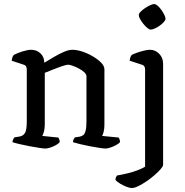

<svg xmlns="http://www.w3.org/2000/svg" viewBox="-20 -752 939 972"><path d="M209.6 0Q201.9 0 179.7 -3.3Q157.6 -6.5 130.3 -11.7Q103 -16.9 79 -22.5Q55 -28.2 43.2 -32.2Q43.2 -39.7 46.6 -46.4Q50 -53 52.5 -56.4L80.3 -61.1Q96.6 -63.9 106.1 -78.4Q115.6 -92.9 115.6 -139.1V-399.9Q115.6 -407.9 112.5 -414.7Q109.4 -421.5 99.9 -424.5L39.1 -444.6Q41.1 -457.5 43.6 -463.9Q46.2 -470.4 50 -474Q66.3 -483.1 93.6 -491.6Q121 -500 137.2 -500Q166 -500 185.1 -481.7Q204.2 -463.4 204.2 -434.4Q227.5 -448.7 253.3 -463.8Q279.1 -479 303.7 -489.5Q328.4 -500 346.6 -500Q369.1 -500 397.1 -490.8Q425 -481.5 450.5 -466.4Q476.1 -451.3 492.4 -434.4Q508.6 -417.5 508.6 -401.5V-120.5Q508.6 -100 504.7 -84.8Q500.9 -69.7 497.1 -63.9L580.8 -55.6Q583 -52.4 585.3 -46.3Q587.6 -40.3 587.6 -33Q582.4 -25.4 568.4 -17.9Q554.5 -10.3 539.6 -5.2Q524.6 0 513.9 0Q505.9 0 483.8 -3.3Q461.8 -6.5 435.1 -11.7Q408.5 -16.9 384.8 -22.5Q361.2 -28.2 349.4 -32.2Q349.4 -40.5 352.7 -46.5Q356 -52.6 359 -56.4L384.2 -60.4Q394.4 -62.4 401.8 -68.3Q409.2 -74.3 413.5 -90.5Q417.7 -106.8 417.7 -139.1V-365.9Q417.7 -375.9 406.7 -386.2Q395.6 -396.5 379.4 -405.1Q363.2 -413.7 348.2 -419Q333.2 -424.4 325.3 -424.4Q318.3 -424.4 302.2 -419.5Q286.1 -414.7 267.2 -407.3Q248.3 -400 231.6 -393.3Q215 -386.5 206.7 -383.3V-122Q206.7 -102.3 202.7 -86.8Q198.7 -71.2 194.2 -63.9L275.6 -55.6Q277.8 -52.4 280.1 -46.3Q282.4 -40.3 282.4 -33Q277.1 -25.2 263.5 -17.6Q249.8 -10.1 234.9 -5Q220 0 209.6 0ZM647.1 200Q637.6 200 620.7 193.6Q603.7 187.1 588.1 177.7Q572.4 168.2 564.6 159.1Q564.6 150 567.4 144.5Q570.2 139 572.4 136.5Q600.6 131.8 627.7 125Q654.8 118.3 677.3 109.7Q699.8 101.1 714.5 91.9V-399.9Q714.5 -408.1 711.3 -414.8Q708.1 -421.5 698.1 -424.5L636.5 -444.6Q637.5 -456.7 641 -464.3Q644.6 -471.8 646.6 -474Q657.4 -479.6 674.8 -485.6Q692.3 -491.7 710.2 -495.8Q728 -500 738.9 -500Q766.5 -500 786.1 -479.5Q805.7 -459 805.7 -429.8V82.4Q805.7 89.9 793.4 104.1Q781 118.3 762 134.9Q742.9 151.5 721.2 166.2Q699.6 180.9 679.7 190.5Q659.8 200 647.1 200ZM742.8 -602.2Q736.2 -602.2 725.8 -610.6Q715.5 -619.1 705.6 -631.3Q695.8 -643.5 689.2 -655.7Q682.6 -667.9 682.6 -675.4Q682.6 -683 691.5 -692.3Q700.5 -701.6 713.6 -710.5Q726.8 -719.4 739.9 -725.5Q753.1 -731.5 760.6 -731.5Q768.1 -731.5 778 -723.1Q787.9 -714.6 796.8 -702Q805.7 -689.3 811.8 -677.1Q818 -664.9 818 -656.5Q818 -650 809.5 -640.7Q801.1 -631.4 788.9 -622.4Q776.6 -613.5 763.9 -607.8Q751.2 -602.2 742.8 -602.2Z"/></svg>

Font: Texturina Medium
Style: Regular
Weight: 500
Designer: Guillermo Torres Carreño
Foundry: Omnibus-Type
Version: Version 1.003